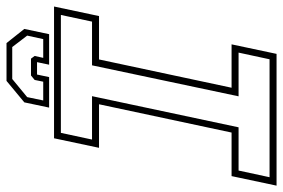

<svg xmlns="http://www.w3.org/2000/svg" viewBox="-180 -727 890 604"><g transform="rotate(-90 265.0 -425.0)"><path d="M-17 0 13 -141.5H150L239 -558.5H102L132 -700H546.5L516.5 -558.5H380L291 -141.5H427.5L397.5 0ZM9.5 -22H380.5L401.5 -119.5H264L361.5 -580.5H499L520 -678.5H149L128 -580.5H264.5L166.5 -119.5H30.5ZM431.5 -849.5 476 -793.5 459.5 -715.5H363.5L371.5 -753.5H332.5L324.5 -715.5H228.5L245 -793.5L312.5 -849.5ZM419 -831.5H318.5L261.5 -784.5L251 -734H310L315.5 -761L329.5 -772.5H382.5L391 -761L385 -734H444L455 -784.5Z"/></g></svg>

Font: Tourney ExtraLight
Style: Italic
Weight: 250
Italic angle: -12°
Version: Version 1.015